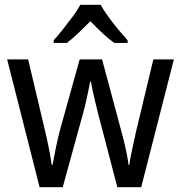

<svg xmlns="http://www.w3.org/2000/svg" viewBox="-20 -786 760 805"><path d="M391 -311Q385 -336 379 -360Q373 -384 368.5 -406Q364 -428 361 -444H358Q355 -428 350.5 -406Q346 -384 340.5 -359.5Q335 -335 328 -310L243 -1H146L10 -537H98L164 -258Q171 -229 177.5 -200Q184 -171 189 -143.5Q194 -116 197 -94H200Q203 -108 206.5 -126.5Q210 -145 214 -165.5Q218 -186 223 -206.5Q228 -227 233 -246L314 -537H408L486 -246Q492 -224 498.5 -198.5Q505 -173 510.5 -146Q516 -119 519 -94H522Q524 -110 528.5 -132.5Q533 -155 539 -182Q545 -209 551 -237L623 -537H709L572 -1H472ZM402 -766Q414 -744 433.5 -717Q453 -690 475 -663.5Q497 -637 515 -617V-606H459Q435 -623 409.5 -647Q384 -671 359 -697Q333 -671 308 -647Q283 -623 260 -606H205V-617Q224 -638 245 -664.5Q266 -691 285.5 -717.5Q305 -744 317 -766Z"/></svg>

Font: Noto Sans Khmer SemiCondensed
Style: Regular
Weight: 400
Width: 4
Designer: Danh Hong and the Monotype Design Team
Foundry: Monotype Imaging Inc.
Version: Version 2.004